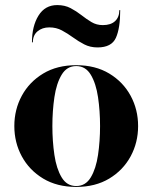

<svg xmlns="http://www.w3.org/2000/svg" viewBox="-20 -727 600 757"><path d="M174.5 -619Q146.5 -619 128 -603.5Q109.5 -588 109.5 -560H106Q106 -624 131.8 -665.5Q157.5 -707 205.5 -707Q235.5 -707 258.2 -695Q281 -683 300.8 -667.5Q320.5 -652 340.5 -640Q360.5 -628 385.5 -628Q417 -628 433.8 -643.8Q450.5 -659.5 450.5 -687H454Q454 -616 437 -578Q420 -540 364.5 -540Q335.5 -540 312.2 -552Q289 -564 267.8 -579.5Q246.5 -595 224.2 -607Q202 -619 174.5 -619ZM36.5 -230Q36.5 -295 66 -349.5Q95.5 -404 150.2 -437Q205 -470 280.5 -470Q356 -470 410.8 -437Q465.5 -404 495 -349.5Q524.5 -295 524.5 -230Q524.5 -165 495 -110.5Q465.5 -56 410.8 -23Q356 10 280.5 10Q205 10 150.2 -23Q95.5 -56 66 -110.5Q36.5 -165 36.5 -230ZM186.5 -230Q186.5 -170.5 194.5 -116.2Q202.5 -62 223 -27.8Q243.5 6.5 280.5 6.5Q317.5 6.5 338 -27.8Q358.5 -62 366.5 -116.2Q374.5 -170.5 374.5 -230Q374.5 -289.5 366.5 -343.8Q358.5 -398 338 -432.2Q317.5 -466.5 280.5 -466.5Q243.5 -466.5 223 -432.2Q202.5 -398 194.5 -343.8Q186.5 -289.5 186.5 -230Z"/></svg>

Font: Bodoni* 48pt
Style: Bold
Weight: 700
Version: Version 2.3